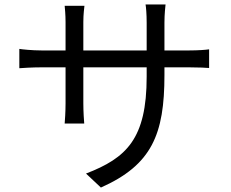

<svg xmlns="http://www.w3.org/2000/svg" viewBox="-20 -798 1040 864"><path d="M720 -571V-696C720 -735 724 -768 725 -778H635C637 -768 640 -735 640 -696V-571H355V-699C355 -734 359 -762 360 -772H271C272 -762 275 -731 275 -699V-571H168C125 -571 76 -576 67 -578V-491C79 -492 124 -495 168 -495H275V-333C275 -295 272 -252 271 -242H359C358 -252 355 -296 355 -333V-495H640V-453C640 -173 549 -87 367 -17L434 46C663 -56 720 -193 720 -460V-495H830C874 -495 911 -493 921 -492V-576C908 -574 874 -571 830 -571Z"/></svg>

Font: Noto Sans CJK SC Regular
Style: Regular
Weight: 400
Designer: Ryoko NISHIZUKA (kana & ideographs); Paul D. Hunt (Latin, Greek & Cyrillic); Wenlong ZHANG (bopomofo); Sandoll Communica
Foundry: Adobe Systems Incorporated
Version: Version 1.004;PS 1.004;hotconv 1.0.82;makeotf.lib2.5.63406